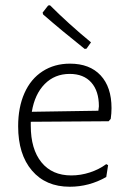

<svg xmlns="http://www.w3.org/2000/svg" viewBox="-20 -704 494 730"><path d="M404 -293Q404 -273 401 -252L393 -243L97 -241V-226Q97 -137 137.5 -87Q178 -37 251 -37Q287 -37 322 -48.5Q357 -60 384 -80L391 -76L384 -31Q319 6 245 6Q154 6 101.5 -55.5Q49 -117 49 -224Q49 -296 73 -350Q97 -404 142 -433Q187 -462 246 -462Q321 -462 362.5 -417.5Q404 -373 404 -293ZM356 -300Q356 -358 327 -390.5Q298 -423 245 -423Q188 -423 150 -384.5Q112 -346 101 -279L354 -283ZM326 -543 309 -519 302 -518Q214 -588 144 -649L142 -656L163 -683L170 -684Q241 -613 326 -543Z"/></svg>

Font: Luna Sans Light
Style: Regular
Weight: 300
Designer: Juan Pablo del Peral
Foundry: Huerta Tipografica
Version: Version 2.001; ttfautohint (v1.5)